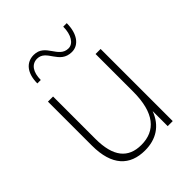

<svg xmlns="http://www.w3.org/2000/svg" viewBox="-202 -812 928 928"><g transform="rotate(-45 262.0 -348.0)"><path d="M244 6C318.5 6 376.5 -29 404 -103V0H438.5V-493H404V-236C404 -90 346 -25.5 250 -25.5C160.5 -25.5 113.5 -81.5 113.5 -203.5V-493H78.5V-192.5C78.5 -55.5 141 6 244 6ZM104.5 -591.5H128C128 -645.5 151 -677 188 -677C252.5 -677 245.5 -580.5 330.5 -580.5C379 -580.5 411 -626.5 411 -697H387C387 -641 363 -604.5 331 -604.5C263 -604.5 268.5 -701.5 189.5 -701.5C137 -701.5 104.5 -660.5 104.5 -591.5Z"/></g></svg>

Font: HK Grotesk ExtraLight
Style: Regular
Weight: 200
Designer: Alfredo Marco Pradil
Foundry: Hanken Design Co.
Version: Version 3.001;FEAKit 1.0